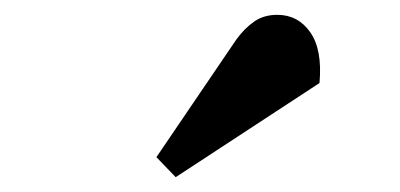

<svg xmlns="http://www.w3.org/2000/svg" viewBox="-20 -819 540 259"><path d="M299 -766Q310 -781 323 -790Q336 -799 354 -799Q382 -799 398.5 -775.5Q415 -752 411 -707L217 -580L191 -607Z"/></svg>

Font: Literata 36pt
Style: Bold Italic
Weight: 700
Italic angle: -2°
Designer: Latin by Veronika Burian and Jose Scaglione. Greek by Irene Vlachou. Cyrillic by Vera Evstafieva
Foundry: TypeTogether
Version: Version 3.002